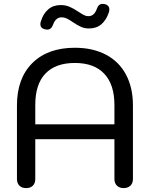

<svg xmlns="http://www.w3.org/2000/svg" viewBox="-20 -955 769 985"><path d="M67 -37V-414Q67 -553 146 -631.5Q225 -710 364 -710Q456 -710 523.5 -674.5Q591 -639 626.5 -572Q662 -505 662 -414V-37Q662 -15 649 -2.5Q636 10 614 10Q593 10 580 -2.5Q567 -15 567 -37V-241H161V-37Q161 -15 148.5 -2.5Q136 10 114 10Q92 10 79.5 -2.5Q67 -15 67 -37ZM567 -317V-417Q567 -521 515 -576.5Q463 -632 364 -632Q265 -632 213 -577.5Q161 -523 161 -417V-317ZM187 -831Q187 -840 191 -849Q202 -885 227.5 -907Q253 -929 291 -929Q317 -929 337.5 -920Q358 -911 382 -895Q400 -883 411 -877.5Q422 -872 433 -872Q449 -872 459.5 -881.5Q470 -891 477 -910Q485 -935 506 -935Q522 -935 531.5 -927.5Q541 -920 541 -907Q541 -899 538 -890Q525 -852 500 -830.5Q475 -809 437 -809Q414 -809 396 -817Q378 -825 354 -841Q336 -854 323 -860Q310 -866 295 -866Q266 -866 252 -828Q243 -803 222 -803Q219 -803 209 -805Q187 -811 187 -831Z"/></svg>

Font: Kodchasan Medium
Style: Regular
Weight: 500
Designer: Katatrad Aksorn Co.,Ltd.
Foundry: Cadson Demak Co.,Ltd.
Version: Version 1.000; ttfautohint (v1.6)